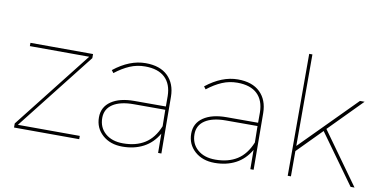

<svg xmlns="http://www.w3.org/2000/svg" viewBox="-71 -946 2293 1151"><g transform="rotate(10 1075.0 -370.5)"><path d="M82 -20 459 -19V1L62 0V-24.9L432.1 -496.1L70.8 -497.1V-517.1L452.1 -516.1V-491.2Z M938 -117.2Q903.8 -58.1 848.4 -29.1Q793 0 720.7 0Q646.5 0 599.6 -42Q552.7 -84 552.7 -148.9Q552.7 -211.9 604.2 -247.1Q655.8 -282.2 744.6 -282.2H936.5V-345.2Q935.5 -418.5 894 -457.8Q852.5 -497.1 772.9 -497.1Q724.1 -497.1 680.4 -478.5Q636.7 -460 591.8 -424.8L579.6 -440.9Q675.8 -517.1 772.9 -517.1Q860.8 -517.1 908.2 -470.9Q955.6 -424.8 956.5 -345.2L959 0H939ZM938 -162.1 936.5 -262.2H744.6Q662.6 -262.2 617.7 -232.7Q572.8 -203.1 572.8 -148.9Q572.8 -90.8 613.3 -55.4Q653.8 -20 721.7 -20Q799.8 -20 853.8 -54Q907.7 -87.9 938 -162.1Z M1499.5 -117.2Q1465.3 -58.1 1409.9 -29.1Q1354.5 0 1282.2 0Q1208 0 1161.1 -42Q1114.3 -84 1114.3 -148.9Q1114.3 -211.9 1165.8 -247.1Q1217.3 -282.2 1306.2 -282.2H1498V-345.2Q1497.1 -418.5 1455.6 -457.8Q1414.1 -497.1 1334.5 -497.1Q1285.6 -497.1 1241.9 -478.5Q1198.2 -460 1153.3 -424.8L1141.1 -440.9Q1237.3 -517.1 1334.5 -517.1Q1422.4 -517.1 1469.7 -470.9Q1517.1 -424.8 1518.1 -345.2L1520.5 0H1500.5ZM1499.5 -162.1 1498 -262.2H1306.2Q1224.1 -262.2 1179.2 -232.7Q1134.3 -203.1 1134.3 -148.9Q1134.3 -90.8 1174.8 -55.4Q1215.3 -20 1283.2 -20Q1361.3 -20 1415.3 -54Q1469.2 -87.9 1499.5 -162.1Z M1747.6 -153.8V0H1728V-742.2H1747.6V-185.1L2076.7 -517.1H2105L1907.7 -316.9L2134.8 0H2110.8L1893.6 -301.8Z"/></g></svg>

Font: Montserrat
Style: Thin
Weight: 250
Designer: Julieta Ulanovsky
Foundry: Julieta Ulanovsky
Version: Version 1.000;PS 002.000;hotconv 1.0.70;makeotf.lib2.5.58329